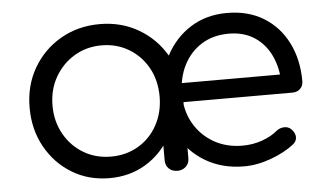

<svg xmlns="http://www.w3.org/2000/svg" viewBox="-44 -620 1178 693"><g transform="rotate(-5 545.0 -273.5)"><path d="M815 5Q736 5 675.5 -30.5Q615 -66 580 -129Q545 -192 545 -273Q545 -355 578 -417.5Q611 -480 668 -516Q725 -552 800 -552Q877 -552 933 -517.5Q989 -483 1019.5 -422Q1050 -361 1050 -283Q1050 -266 1039 -255.5Q1028 -245 1011 -245H593V-314H1015L974 -284Q973 -339 952 -383Q931 -427 892.5 -452Q854 -477 800 -477Q743 -477 701 -450.5Q659 -424 636 -378Q613 -332 613 -273Q613 -214 639 -168.5Q665 -123 710.5 -96.5Q756 -70 815 -70Q853 -70 886.5 -82Q920 -94 941 -112Q953 -122 968.5 -123Q984 -124 995 -114Q1009 -100 1009.5 -85Q1010 -70 997 -59Q963 -32 912.5 -13.5Q862 5 815 5ZM327 5Q251 5 191 -31.5Q131 -68 96 -131Q61 -194 61 -273Q61 -353 97.5 -416Q134 -479 197 -515.5Q260 -552 339 -552Q417 -552 479.5 -515.5Q542 -479 578.5 -416Q615 -353 616 -273L582 -257Q582 -183 548.5 -123.5Q515 -64 457.5 -29.5Q400 5 327 5ZM339 -72Q394 -72 438 -98Q482 -124 507 -170Q532 -216 532 -273Q532 -331 507 -376.5Q482 -422 438 -448.5Q394 -475 339 -475Q284 -475 240 -448.5Q196 -422 170 -376.5Q144 -331 144 -273Q144 -216 170 -170Q196 -124 240 -98Q284 -72 339 -72ZM573 0Q554 0 542 -11.5Q530 -23 530 -42V-207L549 -295L616 -273V-42Q616 -23 603.5 -11.5Q591 0 573 0Z"/></g></svg>

Font: Comfortaa Medium
Style: Regular
Weight: 500
Designer: Johan Aakerlund
Foundry: Johan Aakerlund
Version: Version 3.104; ttfautohint (v1.8.1.43-b0c9)